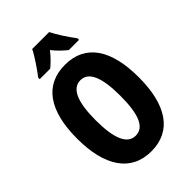

<svg xmlns="http://www.w3.org/2000/svg" viewBox="-272 -1088 1153 1153"><g transform="rotate(-45 304.5 -511.5)"><path d="M377 -982H233C216 -945 166 -872 137 -835V-822H226C245 -837 276 -866 304 -902C331 -867 362 -840 384 -822H471V-835C433 -886 399 -938 377 -982ZM566 -409C566 -642 480 -776 305 -776C134 -776 43 -649 43 -410C43 -178 132 -41 305 -41C479 -41 566 -176 566 -409ZM200 -409C200 -566 235 -645 305 -645C374 -645 409 -569 409 -409C409 -249 375 -174 305 -174C235 -174 200 -253 200 -409Z"/></g></svg>

Font: Noto Sans Tamil UI ExtraCondensed ExtraBold
Style: Regular
Weight: 800
Width: 2
Designer: Jelle Bosma - Monotype Design Team
Foundry: Monotype Imaging Inc.
Version: Version 2.004